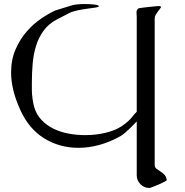

<svg xmlns="http://www.w3.org/2000/svg" viewBox="-20 -732 917 952"><path d="M658 137V-130Q656 -128 647 -118.5Q638 -109 626 -97.5Q614 -86 601.5 -75Q589 -64 579 -58Q526 -28 473 -13.5Q420 1 369 1Q276 1 200 -45.5Q124 -92 81 -186Q57 -239 46 -285Q35 -331 35 -372Q35 -437 57.5 -488Q80 -539 113.5 -577Q147 -615 185 -640.5Q223 -666 254 -680L335 -705Q349 -709 366 -710.5Q383 -712 401 -712Q427 -712 447.5 -709.5Q468 -707 470 -702V-701Q470 -697 453.5 -694.5Q437 -692 414 -689Q391 -686 366 -681Q341 -676 323 -667L263 -636Q222 -615 197 -581Q172 -547 159 -505.5Q146 -464 142 -417Q138 -370 138 -323V-285Q138 -265 141.5 -241Q145 -217 150 -200Q161 -163 186.5 -136.5Q212 -110 246 -93.5Q280 -77 320.5 -69.5Q361 -62 402 -62Q455 -62 503 -73.5Q551 -85 583 -106Q618 -130 633 -149.5Q648 -169 658 -178V-646Q658 -654 657.5 -660Q657 -666 657 -669V-674Q657 -678 658 -679.5Q659 -681 664 -689Q665 -691 680 -693Q695 -695 713.5 -697Q732 -699 748 -700.5Q764 -702 767 -702Q778 -702 778 -697Q778 -694 773 -688Q768 -682 762.5 -674.5Q757 -667 752 -658.5Q747 -650 747 -640V85Q747 98 755.5 104.5Q764 111 774.5 117.5Q785 124 794.5 133.5Q804 143 807 161Q807 163 795 169.5Q783 176 767.5 182.5Q752 189 738 194.5Q724 200 721 200Q695 200 676.5 181.5Q658 163 658 137Z"/></svg>

Font: New Athena Unicode
Style: Regular
Weight: 400
Designer: J. Rusten 1997; rev. by R. Hancock 2001, 2002, rev. by D. Mastronarde 2002-2021
Foundry: GreekKeys New Athena Unicode
Version: Version 5.008